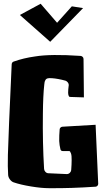

<svg xmlns="http://www.w3.org/2000/svg" viewBox="-20 -985 558 1010"><path d="M417 -942.4 244.1 -765.1 84.5 -906.2 193.8 -965.3 280.3 -865.2 357.9 -951.7ZM421.4 -472.7 347.7 -475.1H347.2Q346.7 -475.1 345.9 -475.6Q345.2 -476.1 344.2 -476.8Q343.3 -477.5 342.3 -479.2Q341.3 -481 340.6 -483.2Q339.8 -485.4 339.1 -489Q338.4 -492.7 338.4 -497.1Q338.4 -513.7 341.3 -534.2Q341.3 -534.7 341.6 -535.9Q341.8 -537.1 341.8 -537.6Q341.8 -544.9 336.7 -551.5Q331.5 -558.1 324.7 -560.5Q285.6 -571.3 252.9 -573.7H250.5Q238.3 -574.7 230.5 -572.8Q222.7 -570.8 219.2 -564.7Q215.8 -558.6 214.8 -554.4Q213.9 -550.3 212.9 -540Q206.5 -482.9 205.6 -385.7Q203.6 -234.4 211.9 -96.7Q212.4 -87.9 218.8 -81.1Q225.1 -74.2 233.9 -73.7L330.6 -69.3H331.5Q340.3 -69.3 346.9 -75.4Q353.5 -81.5 354.5 -89.8Q356.9 -120.6 356.9 -143.1Q357.4 -166.5 353.3 -178.2Q349.1 -189.9 344.7 -190.4H340.8H310.1Q300.3 -190.4 297.9 -199.7Q292.5 -221.7 291.5 -243.2Q291 -271.5 293.9 -305.2Q294.4 -310.5 298.6 -314.2Q302.7 -317.9 308.1 -318.4L482.9 -328.6L496.6 -19V-18.1Q496.6 -12.2 492.7 -7.8Q488.8 -3.4 482.9 -2.9Q354 5.9 242.2 4.9H237.8Q198.2 4.9 143.3 -4.2Q88.4 -13.2 51.3 -25.9Q40.5 -29.8 32.2 -41Q23.9 -52.2 22.9 -64Q20 -106.4 21.5 -169.9Q24.4 -277.8 41.5 -647Q42.5 -657.7 51.8 -661.1Q104 -679.7 164.1 -688Q247.1 -701.7 403.8 -690.9Q410.2 -690.4 414.8 -685.8Q419.4 -681.2 419.4 -674.3Z"/></svg>

Font: Some Time Later
Style: Regular
Weight: 400
Version: Version 003.300